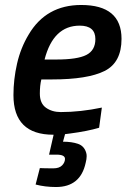

<svg xmlns="http://www.w3.org/2000/svg" viewBox="-20 -530 509 771"><path d="M194 11Q34 11 34 -148Q34 -211 48.5 -274.5Q63 -338 95 -391Q165 -510 306 -510Q468 -510 468 -374Q468 -279 400 -245Q332 -211 189 -211H146Q140 -187 140 -154Q140 -115 164.5 -97.5Q189 -80 224 -80Q303 -80 389 -98L378 -17Q331 -3 262 6Q229 11 194 11ZM207 -291Q291 -291 327 -309.5Q363 -328 363 -373Q363 -427 300 -427Q194 -427 159 -291ZM205 221Q161 221 123 211L140 145Q159 146 194 146Q218 146 229.5 134Q241 122 241 108Q241 91 207 91H177L199 -5H245L233 39Q268 39 293 47.5Q318 56 326 83Q328 89 328 97Q328 109 324 124Q303 221 205 221Z"/></svg>

Font: Storia Sans SemiBold
Style: Italic
Weight: 600
Italic angle: -13°
Designer: Campivisivi
Foundry: Accademia di Belle Arti di Urbino and students of MA course of Visual design
Version: Version 60.001;May 25, 2020;FontCreator 12.0.0.2522 64-bit